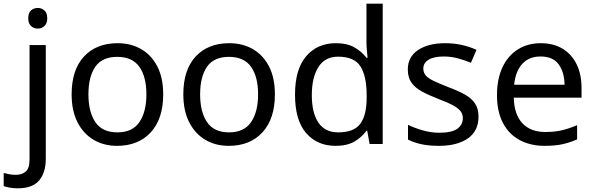

<svg xmlns="http://www.w3.org/2000/svg" viewBox="-75 -780 3221 1040"><path d="M78 -681Q78 -710 93 -723.5Q108 -737 130 -737Q150 -737 165.5 -723.5Q181 -710 181 -681Q181 -653 165.5 -639Q150 -625 130 -625Q108 -625 93 -639Q78 -653 78 -681ZM22 240Q-3 240 -22 236.5Q-41 233 -55 228V157Q-40 161 -24 164Q-8 167 11 167Q43 167 64 149.5Q85 132 85 83V-536H173V80Q173 155 137 197.5Q101 240 22 240Z M809 -269Q809 -136 741.5 -63Q674 10 559 10Q488 10 432.5 -22.5Q377 -55 345 -117.5Q313 -180 313 -269Q313 -402 380 -474Q447 -546 562 -546Q635 -546 690.5 -513.5Q746 -481 777.5 -419.5Q809 -358 809 -269ZM404 -269Q404 -174 441.5 -118.5Q479 -63 561 -63Q642 -63 680 -118.5Q718 -174 718 -269Q718 -364 680 -418Q642 -472 560 -472Q478 -472 441 -418Q404 -364 404 -269Z M1414 -269Q1414 -136 1346.5 -63Q1279 10 1164 10Q1093 10 1037.5 -22.5Q982 -55 950 -117.5Q918 -180 918 -269Q918 -402 985 -474Q1052 -546 1167 -546Q1240 -546 1295.5 -513.5Q1351 -481 1382.5 -419.5Q1414 -358 1414 -269ZM1009 -269Q1009 -174 1046.5 -118.5Q1084 -63 1166 -63Q1247 -63 1285 -118.5Q1323 -174 1323 -269Q1323 -364 1285 -418Q1247 -472 1165 -472Q1083 -472 1046 -418Q1009 -364 1009 -269Z M1743 10Q1643 10 1583 -59.5Q1523 -129 1523 -267Q1523 -405 1583.5 -475.5Q1644 -546 1744 -546Q1806 -546 1845.5 -523Q1885 -500 1910 -467H1916Q1915 -480 1912.5 -505.5Q1910 -531 1910 -546V-760H1998V0H1927L1914 -72H1910Q1886 -38 1846 -14Q1806 10 1743 10ZM1757 -63Q1842 -63 1876.5 -109.5Q1911 -156 1911 -250V-266Q1911 -366 1878 -419.5Q1845 -473 1756 -473Q1685 -473 1649.5 -416.5Q1614 -360 1614 -265Q1614 -169 1649.5 -116Q1685 -63 1757 -63Z M2517 -148Q2517 -70 2459 -30Q2401 10 2303 10Q2247 10 2206.5 1Q2166 -8 2135 -24V-104Q2167 -88 2212.5 -74.5Q2258 -61 2305 -61Q2372 -61 2402 -82.5Q2432 -104 2432 -140Q2432 -160 2421 -176Q2410 -192 2381.5 -208Q2353 -224 2300 -244Q2248 -264 2211 -284Q2174 -304 2154 -332Q2134 -360 2134 -404Q2134 -472 2189.5 -509Q2245 -546 2335 -546Q2384 -546 2426.5 -536.5Q2469 -527 2506 -510L2476 -440Q2442 -454 2405 -464Q2368 -474 2329 -474Q2275 -474 2246.5 -456.5Q2218 -439 2218 -409Q2218 -387 2231 -371.5Q2244 -356 2274.5 -341.5Q2305 -327 2356 -307Q2407 -288 2443 -268Q2479 -248 2498 -219.5Q2517 -191 2517 -148Z M2854 -546Q2923 -546 2972.5 -516Q3022 -486 3048.5 -431.5Q3075 -377 3075 -304V-251H2708Q2710 -160 2754.5 -112.5Q2799 -65 2879 -65Q2930 -65 2969.5 -74.5Q3009 -84 3051 -102V-25Q3010 -7 2970 1.5Q2930 10 2875 10Q2799 10 2740.5 -21Q2682 -52 2649.5 -113.5Q2617 -175 2617 -264Q2617 -352 2646.5 -415Q2676 -478 2729.5 -512Q2783 -546 2854 -546ZM2853 -474Q2790 -474 2753.5 -433.5Q2717 -393 2710 -321H2983Q2982 -389 2951 -431.5Q2920 -474 2853 -474Z"/></svg>

Font: Noto Sans Limbu
Style: Regular
Weight: 400
Designer: Monotype Design Team
Foundry: Monotype Imaging Inc.
Version: Version 2.004; ttfautohint (v1.8.4.7-5d5b)